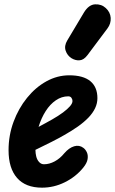

<svg xmlns="http://www.w3.org/2000/svg" viewBox="-20 -857 531 886"><path d="M174 9Q98 9 58.8 -35.8Q19.5 -80.5 19.5 -164Q19.5 -232.5 42.5 -294.8Q65.5 -357 104.8 -405.5Q144 -454 194.2 -481.8Q244.5 -509.5 299.5 -509.5Q364 -509.5 396.8 -482.5Q429.5 -455.5 429.5 -404Q429.5 -380 418.8 -357.5Q408 -335 387.8 -314Q367.5 -293 339.5 -273.2Q311.5 -253.5 277 -234Q253 -220 217 -201.8Q181 -183.5 143.5 -165.5Q143.5 -157 144.5 -149.8Q145.5 -142.5 147 -136Q150.5 -120.5 160 -109.8Q169.5 -99 183 -99Q207.5 -99 232.2 -112.2Q257 -125.5 276.5 -149.5Q298.5 -175 322.2 -182Q346 -189 365 -174.5Q374.5 -167.5 380.8 -154.2Q387 -141 384.2 -122.8Q381.5 -104.5 363.5 -82.5Q329 -40.5 278.8 -15.8Q228.5 9 174 9ZM158 -271.5Q173.5 -279.5 189.5 -288.5Q205.5 -297.5 221 -306Q250.5 -323 271 -338.2Q291.5 -353.5 303 -366.8Q314.5 -380 314.5 -391Q314.5 -399 309.5 -405.8Q304.5 -412.5 295 -412.5Q264.5 -412.5 237.8 -394.2Q211 -376 190.8 -344.2Q170.5 -312.5 158 -271.5ZM310.5 -588Q290.5 -600.5 283 -623Q275.5 -645.5 290.5 -670.5L367.5 -799.5Q389.5 -835.5 418.8 -837Q448 -838.5 468 -820Q489 -801 490.8 -774.5Q492.5 -748 476 -726L383.5 -602.5Q367 -580.5 348 -578.8Q329 -577 310.5 -588Z"/></svg>

Font: Edu AU VIC WA NT Pre SemiBold
Style: Regular
Weight: 600
Designer: Tina and Corey Anderson, Eben Sorkin, Mirko Velimirovic
Foundry: Google for Education
Version: Version 1.001